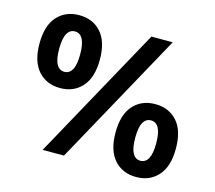

<svg xmlns="http://www.w3.org/2000/svg" viewBox="-100 -809 1057 942"><g transform="rotate(15 428.5 -337.5)"><path d="M191.7 -315Q122.5 -315 80.4 -362.1Q38.3 -409.2 38.3 -500Q38.3 -591.7 80.4 -638.3Q122.5 -685 191.7 -685Q260.8 -685 302.9 -638.3Q345 -591.7 345 -500Q345 -409.2 302.9 -362.1Q260.8 -315 191.7 -315ZM191.7 -397.5Q217.5 -397.5 231.2 -422.5Q245 -447.5 245 -500Q245 -552.5 231.2 -577.5Q217.5 -602.5 191.7 -602.5Q165.8 -602.5 152.1 -577.5Q138.3 -552.5 138.3 -500Q138.3 -447.5 152.1 -422.5Q165.8 -397.5 191.7 -397.5ZM665 10Q595.8 10 553.8 -37.1Q511.7 -84.2 511.7 -175Q511.7 -266.7 553.8 -313.3Q595.8 -360 665 -360Q734.2 -360 776.2 -313.3Q818.3 -266.7 818.3 -175Q818.3 -84.2 776.2 -37.1Q734.2 10 665 10ZM665 -72.5Q690.8 -72.5 704.6 -97.5Q718.3 -122.5 718.3 -175Q718.3 -227.5 704.6 -252.5Q690.8 -277.5 665 -277.5Q639.2 -277.5 625.4 -252.5Q611.7 -227.5 611.7 -175Q611.7 -122.5 625.4 -97.5Q639.2 -72.5 665 -72.5ZM188.3 0 560 -675H668.3L296.7 0Z"/></g></svg>

Font: Funnel Sans
Style: Bold
Weight: 700
Designer: NORD ID, Kristian Moeller
Foundry: Dicotype
Version: Version 1.000